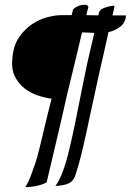

<svg xmlns="http://www.w3.org/2000/svg" viewBox="-20 -755 541 794"><path d="M193.4 -346.7Q165 -350.6 134.8 -360.8Q104.5 -371.1 80.1 -390.6Q55.7 -410.2 41 -439.9Q26.4 -469.7 31.2 -513.7Q35.2 -566.4 58.6 -600.6Q82 -634.8 112.8 -655.3Q143.6 -675.8 176.8 -684.1Q210 -692.4 233.4 -692.4H276.4L282.2 -715.8Q287.1 -720.7 293 -724.6Q298.8 -728.5 304.7 -730.5Q311.5 -733.4 319.3 -734.4Q326.2 -735.4 331.1 -735.4Q335.9 -735.4 339.8 -733.4Q343.8 -731.4 345.7 -726.6Q343.8 -721.7 342.8 -715.8Q341.8 -710 339.8 -705.1Q337.9 -699.2 336.9 -692.4L386.7 -691.4Q386.7 -693.4 387.7 -696.3Q388.7 -698.2 388.7 -700.2Q388.7 -702.1 389.6 -704.1Q394.5 -714.8 404.8 -719.7Q415 -724.6 425.8 -727.5Q438.5 -730.5 454.1 -731.4Q452.1 -725.6 451.2 -718.3Q450.2 -710.9 448.2 -705.1Q446.3 -698.2 445.3 -691.4H501Q499 -661.1 477.1 -644.5Q455.1 -627.9 428.7 -622.1Q422.9 -593.8 415.5 -562.5Q408.2 -531.2 400.9 -498.5Q393.6 -465.8 386.2 -433.6Q378.9 -401.4 373 -373Q365.2 -337.9 356.9 -298.8Q348.6 -259.8 340.3 -221.2Q332 -182.6 323.7 -147Q315.4 -111.3 307.6 -83Q299.8 -54.7 293.5 -35.6Q287.1 -16.6 282.2 -11.7Q275.4 -2 263.7 3.4Q252 8.8 239.3 10.7Q224.6 13.7 209 13.7Q221.7 -2 232.9 -28.8Q244.1 -55.7 252 -83Q261.7 -114.3 269.5 -149.4Q280.3 -195.3 290 -242.7Q299.8 -290 308.6 -335.4Q317.4 -380.9 326.2 -423.3Q335 -465.8 342.8 -502Q349.6 -532.2 356.9 -562.5Q364.3 -592.8 370.1 -619.1L319.3 -621.1Q307.6 -573.2 292.5 -508.3Q277.3 -443.4 257.8 -365.2Q248 -322.3 235.4 -266.6Q224.6 -218.8 208.5 -151.9Q192.4 -85 172.9 -1Q159.2 6.8 144 10.7Q128.9 14.6 115.2 16.6Q99.6 19.5 85 18.6Q98.6 -3.9 108.4 -30.8Q118.2 -57.6 126 -80.1Q134.8 -106.4 140.6 -131.8Q145.5 -150.4 151.9 -176.8Q158.2 -203.1 165 -232.4Q171.9 -261.7 179.2 -291Q186.5 -320.3 193.4 -346.7Z"/></svg>

Font: Satisfy
Style: Regular
Weight: 400
Designer: Font Diner, Inc
Foundry: Font Diner, Inc
Version: Version 1.001